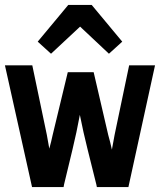

<svg xmlns="http://www.w3.org/2000/svg" viewBox="-37 -759 649 779"><path d="M287 -293Q274 -222 257 -152Q240 -82 223 -11L221 0H93L-17 -494H94L153 -212Q158 -185 163 -156Q167 -171 170.5 -184.5Q174 -198 177 -213L238 -466H343L402 -212Q406 -197 410 -182Q414 -167 417 -152Q420 -167 422.5 -182Q425 -197 428 -212L487 -494H592L484 0H356L354 -10Q335 -87 318 -154.5Q301 -222 287 -293ZM288 -651 170 -541 116 -590 240 -739H335L459 -590L405 -541Z"/></svg>

Font: Codetta
Style: Bold
Weight: 700
Designer: Ulrich Proeller
Foundry: PROSA GmbH
Version: Version 2.00;September 29, 2018;FontCreator 11.5.0.2427 64-b